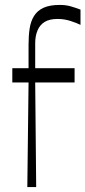

<svg xmlns="http://www.w3.org/2000/svg" viewBox="-20 -760 347 780"><path d="M91 0 96 -425H30V-483H96Q96 -502 96 -523.5Q96 -545 96 -579Q96 -615 100.5 -644.5Q105 -674 118.5 -695.5Q132 -717 157 -728.5Q182 -740 223 -740Q247 -740 266.5 -734.5Q286 -729 307 -721V-659Q293 -666 267.5 -674.5Q242 -683 214 -683Q181 -683 161.5 -671Q142 -659 132.5 -636.5Q123 -614 123 -584Q123 -547 123 -525Q123 -503 123 -483H283V-425H123L127 0Z"/></svg>

Font: Ojuju ExtraLight
Style: Regular
Weight: 400
Version: Version 1.000